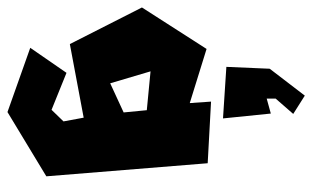

<svg xmlns="http://www.w3.org/2000/svg" viewBox="-181 -518 836 514"><g transform="rotate(90 237.0 -261.0)"><path d="M297 -440 284 -568 244 -557V-581L285 -628L236 -659L164 -565L159 -449ZM171 -246 275 -236 281 -174 203 -138ZM111 -396 0 -223 98 -30 295 -67 305 -13 274 19 175 -21 108 76 280 137 452 33 417 -399 252 -408 256 -351Z"/></g></svg>

Font: Super Mario
Style: Regular
Weight: 400
Version: Version 1.0